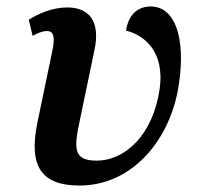

<svg xmlns="http://www.w3.org/2000/svg" viewBox="-20 -564 626 594"><path d="M226 10C392 10 511 -136 534 -308C554 -444 523 -544 446 -544C408 -544 377 -520 370 -469C419 -458 491 -411 474 -289C453 -145 366 -67 279 -67C207 -67 208 -104 227 -192L272 -408C292 -500 254 -541 188 -541C141 -541 98 -521 69 -503L81 -453C96 -462 113 -468 125 -468C144 -468 152 -454 142 -407L96 -186C67 -47 110 10 226 10Z"/></svg>

Font: Noto Serif SemiBold
Style: Italic
Weight: 600
Italic angle: -12°
Designer: Monotype Design Team
Foundry: Monotype Imaging Inc.
Version: Version 2.014